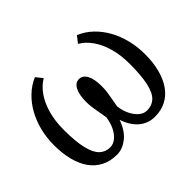

<svg xmlns="http://www.w3.org/2000/svg" viewBox="-125 -765 977 977"><g transform="rotate(-45 363.0 -276.5)"><path d="M229.5 11Q180.5 11 144 -7.8Q107.5 -26.5 83.2 -61Q59 -95.5 47 -143.8Q35 -192 35 -250Q35 -303 47 -351.8Q59 -400.5 81.8 -441.8Q104.5 -483 137.2 -514.5Q170 -546 211.5 -564L239.5 -528.5Q206 -509 180.2 -472.5Q154.5 -436 140 -385Q125.5 -334 125.5 -271Q125.5 -185.5 137.8 -134.8Q150 -84 173.2 -62Q196.5 -40 230 -40Q252.5 -40 272.2 -56Q292 -72 305.8 -100Q319.5 -128 324 -163Q320.5 -185.5 316.5 -206.2Q312.5 -227 309.5 -248Q306.5 -269 306.5 -291.5Q306.5 -339.5 321 -369Q335.5 -398.5 362.5 -398.5Q390 -398.5 404.8 -370Q419.5 -341.5 419.5 -291.5Q419.5 -269 416.8 -248Q414 -227 409.8 -206.2Q405.5 -185.5 402 -163Q406 -128 420 -100Q434 -72 453.5 -56Q473 -40 495 -40Q530.5 -40 554 -61.8Q577.5 -83.5 589 -134.2Q600.5 -185 600.5 -271Q600.5 -334 586 -385Q571.5 -436 545.8 -472.5Q520 -509 486 -528.5L514 -564Q556 -546 588.5 -514.8Q621 -483.5 643.8 -442Q666.5 -400.5 678.5 -351.8Q690.5 -303 690.5 -250Q690.5 -191 678 -143Q665.5 -95 641.5 -60.5Q617.5 -26 582.2 -7.5Q547 11 501.5 11Q453 11 417.2 -19Q381.5 -49 362.5 -105.5Q341.5 -46 304.5 -17.5Q267.5 11 229.5 11Z"/></g></svg>

Font: Merriweather 24pt Light
Style: Regular
Weight: 300
Designer: Eben Sorkin
Foundry: Eben Sorkin
Version: Version 2.100